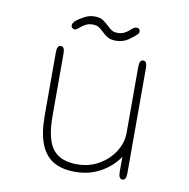

<svg xmlns="http://www.w3.org/2000/svg" viewBox="-74 -694 766 778"><g transform="rotate(10 309.5 -305.0)"><path d="M140 -481Q155.5 -481 155.5 -452.5V-197Q155.5 -101 186.5 -60.5Q217.5 -20 287 -20Q336 -20 375.8 -42.8Q415.5 -65.5 439.2 -102.2Q463 -139 463 -181V-452.5Q463 -481 479 -481Q494.5 -481 494.5 -452.5V-19.5Q494.5 9 479 9Q463 9 463 -19.5V-82Q436.5 -41.5 389.8 -15Q343 11.5 283.5 11.5Q230.5 11.5 195 -9.2Q159.5 -30 141.8 -75Q124 -120 124 -192.5V-452.5Q124 -481 140 -481ZM354.5 -540.5Q332.5 -540.5 320 -548.5Q307.5 -556.5 295.5 -568Q284.5 -578.5 275.8 -583.8Q267 -589 252 -589Q236 -589 223.8 -582.8Q211.5 -576.5 203 -569Q189.5 -556.5 182 -556.5Q177 -556.5 172.5 -561Q168 -565.5 168 -571Q168 -580.5 181.5 -592.5Q194.5 -602.5 213.5 -612.5Q232.5 -622.5 254 -622.5Q276 -622.5 288.2 -614.5Q300.5 -606.5 312.5 -595Q323 -584.5 332 -578.8Q341 -573 356.5 -573Q372 -573 383.8 -579Q395.5 -585 403.5 -592.5Q410.5 -599.5 417.2 -603.5Q424 -607.5 430 -607.5Q435.5 -607.5 439.5 -604Q443.5 -600.5 443.5 -594Q443.5 -586 439.5 -583.5Q430 -572.5 407.2 -556.5Q384.5 -540.5 354.5 -540.5Z"/></g></svg>

Font: Sono ExtraLight
Style: Regular
Weight: 200
Designer: Tyler Finck
Foundry: Tyler Finck
Version: Version 2.112